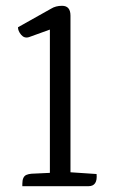

<svg xmlns="http://www.w3.org/2000/svg" viewBox="-20 -642 396 662"><path d="M285 0H57V-8Q57 -33 71 -39Q78 -42 88 -43L152 -46V-540L80 -514Q64 -509 53 -522Q42 -535 42 -548L156 -612Q172 -622 194 -622Q223 -622 223 -588V-48L313 -42Q317 0 285 0Z"/></svg>

Font: Karma
Style: Regular
Weight: 400
Designer: Joana Correia
Foundry: Indian Type Foundry
Version: Version 1.202;PS 1.0;hotconv 1.0.78;makeotf.lib2.5.61930; tt